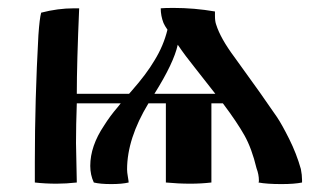

<svg xmlns="http://www.w3.org/2000/svg" viewBox="-20 -461 823 485"><path d="M418 -441Q471 -441 523 -432Q523 -432 523 -421Q523 -407 526 -399Q537 -364 572 -317L636 -228Q667 -184 679.5 -165.5Q692 -147 710.5 -110Q729 -73 740 -34Q743 -19 743 -6V0Q724 4 691 4Q654 4 633 0Q634 -1 634 -5Q634 -20 628 -36Q616 -86 597.5 -119Q579 -152 543 -200H514V0Q488 3 461 3Q430 3 399 0V-200H355Q301 -111 301 -33Q301 -26 303 -14.5Q305 -3 305 0Q288 4 261 4Q233 4 217 0Q208 -19 208 -42Q208 -92 243 -144Q258 -168 277 -190L285 -200H174Q172 -144 172 -100L174 0Q147 3 123 3Q94 3 68 0V-52Q68 -209 77 -372Q80 -415 84 -429Q126 -440 167 -440H180Q174 -302 174 -224H306L313 -232Q350 -274 370 -308Q393 -345 403 -386Q396 -396 393 -403Q386 -421 386 -440Q396 -441 418 -441ZM524 -224 473 -289Q448 -320 429 -348Q419 -302 370 -224Z"/></svg>

Font: Ponomar Unicode TT
Style: Regular
Weight: 400
Designer: Vladislav V. Dorosh, Yuri A.W. Shardt, Nikita Simmons, Aleksandr Andreev
Foundry: Ponomar Project
Version: 1.1